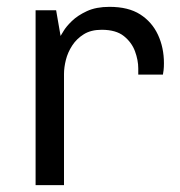

<svg xmlns="http://www.w3.org/2000/svg" viewBox="-20 -541 527 561"><path d="M84 0V-511H144L157 -436Q158 -437 165.5 -450Q173 -463 190 -479.5Q207 -496 234 -508.5Q261 -521 300 -521Q355 -521 389.5 -499Q424 -477 441.5 -439.5Q459 -402 459 -356Q459 -345 458 -336Q457 -327 456 -323H384V-341Q384 -365 374.5 -391Q365 -417 342 -435.5Q319 -454 277 -454Q246 -454 225 -441Q204 -428 191 -408Q178 -388 172.5 -366Q167 -344 167 -325V0Z"/></svg>

Font: Chivo Medium Light
Style: Regular
Weight: 300
Version: Version 2.002